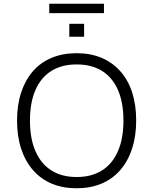

<svg xmlns="http://www.w3.org/2000/svg" viewBox="-20 -997 818 1025"><path d="M389 8Q315 8 256.5 -16.5Q198 -41 156.5 -88.5Q115 -136 93 -202.5Q71 -269 71 -353Q71 -437 93 -503.5Q115 -570 156 -617Q197 -664 256 -688.5Q315 -713 389 -713Q463 -713 521.5 -688.5Q580 -664 622 -617Q664 -570 685.5 -503.5Q707 -437 707 -354Q707 -270 685 -203Q663 -136 621.5 -88.5Q580 -41 521.5 -16.5Q463 8 389 8ZM389 -52Q468 -52 523.5 -86.5Q579 -121 609 -188.5Q639 -256 639 -353Q639 -450 609.5 -517Q580 -584 524.5 -618.5Q469 -653 389 -653Q310 -653 254.5 -618.5Q199 -584 169.5 -517Q140 -450 140 -353Q140 -257 169.5 -189.5Q199 -122 254.5 -87Q310 -52 389 -52ZM243 -927V-977H535V-927ZM350 -801V-870H429V-801Z"/></svg>

Font: Nunito Sans 10pt Light
Style: Regular
Weight: 300
Designer: Vernon Adams
Foundry: Vernon Adams
Version: Version 3.101;gftools[0.9.27]